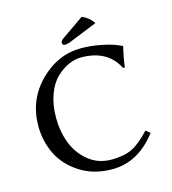

<svg xmlns="http://www.w3.org/2000/svg" viewBox="-120 -918 918 1026"><g transform="rotate(-15 338.5 -405.0)"><path d="M426.8 -819.8Q469.7 -799.8 488.8 -768.1L345.2 -710Q317.4 -697.8 303.2 -698.2Q288.1 -698.2 288.1 -712.9Q288.1 -724.1 303.2 -733.9ZM379.9 -658.2Q434.1 -658.2 488.5 -647.2Q543 -636.2 570.3 -624.5L598.1 -612.8L600.1 -609.9Q583 -538.1 580.1 -499L569.8 -498Q513.7 -610.8 366.2 -610.8Q333 -610.8 298.1 -595.5Q263.2 -580.1 230 -549.1Q196.8 -518.1 175.8 -461.9Q154.8 -405.8 154.8 -334Q154.8 -257.8 179.4 -192.9Q204.1 -127.9 257.6 -84.5Q311 -41 384.8 -41Q453.6 -41 498.8 -63Q543.9 -85 598.1 -144L622.1 -125Q519 9.8 376 9.8Q272.9 9.8 197.5 -38.6Q122.1 -86.9 86.9 -159.4Q51.8 -231.9 51.8 -314.9Q51.8 -459 150.9 -558.6Q250 -658.2 379.9 -658.2Z"/></g></svg>

Font: Biolilbert
Style: Regular
Weight: 400
Designer: Philipp H. Poll
Foundry: Philipp H. Poll
Version: Version 1.1.0